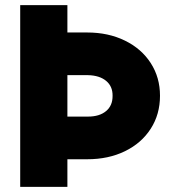

<svg xmlns="http://www.w3.org/2000/svg" viewBox="-20 -727 674 747"><path d="M58.6 -707H242.2V-600.6H319.3Q401.4 -600.6 465.8 -569.1Q530.3 -537.6 566.4 -481.7Q602.5 -425.8 602.5 -354.5Q602.5 -282.2 566.4 -226.1Q530.3 -169.9 466.1 -138.7Q401.9 -107.4 319.3 -107.4H242.2V0H58.6ZM322.3 -273.4Q367.2 -273.4 392.8 -294.9Q418.5 -316.4 418 -354.5Q418.5 -391.1 392.8 -412.4Q367.2 -433.6 322.3 -434.6H242.2V-273.4Z"/></svg>

Font: Wanted Sans Black
Style: Regular
Weight: 900
Designer: Original Design by Kil Hyung-jin and Kang Hanbin, Wanted Lab, Inc; Hangeul from Source Han Sans by Jang Soo-young and Ka
Foundry: Wanted Lab, Inc.
Version: Version 1.003